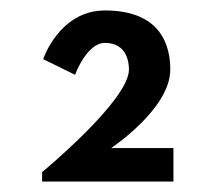

<svg xmlns="http://www.w3.org/2000/svg" viewBox="-20 -860 412 367"><path d="M180.5 -778C223.5 -778 226.5 -739 226.5 -727C226.5 -668 60.5 -531 60.5 -531V-513H311.5V-577H192.5C192.5 -577 305.5 -652 305.5 -727C305.5 -768 291.5 -840 180.5 -840C93.5 -840 62.5 -747 62.5 -747L123.5 -717C123.5 -717 145.5 -778 180.5 -778Z"/></svg>

Font: Hussar
Style: BdSuprExt
Weight: 700
Foundry: Cannot Into Space Fonts
Version: Version 2.00